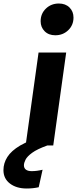

<svg xmlns="http://www.w3.org/2000/svg" viewBox="-124 -832 441 1098"><path d="M96.5 -531.6H254.5L180.5 0H22.5ZM192.1 -630.3Q154.1 -630.3 131.3 -653.3Q108.4 -676.3 108.4 -710.7Q108.4 -754 138.5 -782.9Q168.6 -811.9 212.6 -811.9Q250.6 -811.9 273.4 -789.2Q296.3 -766.5 296.3 -731.5Q296.3 -688.1 266.2 -659.2Q236.1 -630.3 192.1 -630.3ZM125.2 -51.9 146.3 0Q88.5 20.8 59.8 41.8Q31.1 62.9 22 81.2Q12.8 99.6 12.8 113Q12.8 129.6 24.3 138.2Q35.8 146.7 57.2 146.7Q72.2 146.7 87.5 144.7Q102.8 142.7 119.5 138.7L97.4 238.7Q81.7 242.3 64.8 244.1Q47.9 246 28.6 246Q-30 246 -67.1 217.7Q-104.3 189.4 -104.3 140.9Q-104.3 101.1 -81.9 65.8Q-59.6 30.4 -9.1 0.4Q41.5 -29.6 125.2 -51.9Z"/></svg>

Font: Fira Sans Variable
Style: Italic
Weight: 397
Italic angle: -8°
Designer: Carrois Corporate & Edenspiekermann AG
Foundry: Carrois Corporate GbR & Edenspiekermann AG
Version: Version 4.202